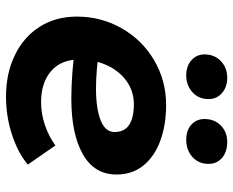

<svg xmlns="http://www.w3.org/2000/svg" viewBox="-90 -686 788 649"><g transform="rotate(90 304.5 -362.0)"><path d="M36.6 -227.2Q36.6 -309.8 76.4 -379.3Q116.2 -448.8 184.8 -488.9Q253.4 -529 335.6 -529Q402.4 -529 455.8 -509.5Q509.2 -490 539.8 -452.4Q570.4 -414.8 570.4 -361.2Q570.4 -286.6 502 -247.6Q433.6 -208.6 313.8 -208.6Q231.4 -208.6 124.2 -223L136.4 -304.2Q217 -292 280.6 -292Q347 -292 386.9 -307.6Q426.8 -323.2 426.8 -355.2Q426.8 -377 416 -391.5Q405.2 -406 384 -413Q362.8 -420 333.2 -420Q289.2 -420 254.7 -395.4Q220.2 -370.8 200.9 -328.4Q181.6 -286 181.6 -235.8Q181.6 -174 220.8 -140.2Q260 -106.4 325.6 -106.4Q366.2 -106.4 404.3 -119.7Q442.4 -133 472.2 -154.8L536.8 -61.6Q498.2 -28.6 436.1 -8.2Q374 12.2 306.8 12.2Q228.8 12.2 167.2 -17.6Q105.6 -47.4 71.1 -101.4Q36.6 -155.4 36.6 -227.2ZM164.4 -658.8Q164.4 -692.4 186.9 -714Q209.4 -735.6 243.6 -735.6Q274.6 -735.6 295 -717.9Q315.4 -700.2 315.4 -672.6Q315.4 -638.6 292 -617.8Q268.6 -597 235.6 -597Q203.8 -597 184.1 -614.6Q164.4 -632.2 164.4 -658.8ZM382.8 -658.8Q382.8 -692.4 404.7 -714Q426.6 -735.6 460.2 -735.6Q493.6 -735.6 514 -718.2Q534.4 -700.8 534.4 -672.6Q534.4 -638.6 511 -617.8Q487.6 -597 452.8 -597Q421 -597 401.9 -614.3Q382.8 -631.6 382.8 -658.8Z"/></g></svg>

Font: Fixel Italic Variable Display Thin
Style: Italic
Weight: 100
Italic angle: -10°
Designer: AlfaBravo + MacPaw
Foundry: Kyrylo Tkachov, Marchela Mozhyna, Serhii Makarenko, Maria Weinstein, Zakhar Kryvoshyya
Version: Version 1.210;Glyphs 3.2 (3217)